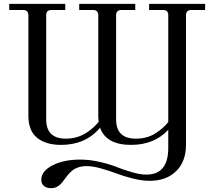

<svg xmlns="http://www.w3.org/2000/svg" viewBox="-20 -732 1134 994"><path d="M1042 -711.9V-680.2H970.2Q942.9 -680.2 942.9 -652.8V18.1Q942.9 104 891.8 154.1Q840.8 204.1 754.9 204.1Q715.3 204.1 667.5 192.1Q619.6 180.2 582.8 166Q545.9 151.9 502.9 139.9Q460 127.9 428.2 127.9Q404.8 127.9 385.7 134.3Q366.7 140.6 354.5 150.6Q342.3 160.6 332 172.9Q321.8 185.1 313.2 197.3Q304.7 209.5 295.4 219.5Q286.1 229.5 273.4 235.8Q260.7 242.2 245.1 242.2Q222.2 242.2 208 231.2Q193.8 220.2 193.8 198.2Q193.8 154.3 251.5 124.3Q309.1 94.2 395 94.2Q445.3 94.2 497.6 106.4Q549.8 118.7 585.7 133.1Q621.6 147.5 663.6 159.7Q705.6 171.9 737.8 171.9Q851.1 171.9 851.1 34.2V-60.1Q778.8 18.1 658.2 18.1Q529.8 18.1 498 -70.8Q423.8 18.1 295.9 18.1Q217.8 18.1 172.4 -18.3Q127 -54.7 127 -132.8V-652.8Q127 -680.2 100.1 -680.2H27.8V-711.9H317.9V-680.2H246.1Q219.2 -680.2 219.2 -652.8V-113.8Q219.2 -14.2 320.8 -14.2Q351.6 -14.2 379.6 -22.7Q407.7 -31.2 429 -45.7Q450.2 -60.1 464.8 -73.5Q479.5 -86.9 491.2 -102.1Q488.8 -114.3 488.8 -132.8V-652.8Q488.8 -680.2 461.9 -680.2H390.1V-711.9H680.2V-680.2H607.9Q581.1 -680.2 581.1 -652.8V-113.8Q581.1 -14.2 683.1 -14.2Q739.7 -14.2 781.7 -39.8Q823.7 -65.4 851.1 -100.1V-652.8Q851.1 -667 844.7 -673.6Q838.4 -680.2 824.2 -680.2H752V-711.9Z"/></svg>

Font: Flanker Steampunk
Style: Regular
Weight: 400
Designer: Alexey Kryukov, Leonardo Di Lena
Foundry: Alexey Kryukov, Leonardo Di Lena
Version: 1.210